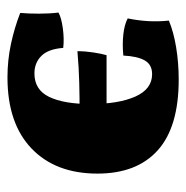

<svg xmlns="http://www.w3.org/2000/svg" viewBox="-12 -492 510 527"><g transform="rotate(90 243.5 -229.0)"><path d="M193 6Q146 6 101.5 -3.5Q57 -13 16 -29Q18 -52 18 -80.5Q18 -109 15 -134Q29 -142 58.5 -146Q88 -150 112 -147Q115 -106 134 -87Q153 -68 182 -68Q227 -68 246.5 -108.5Q266 -149 266 -222Q266 -299 245.5 -345Q225 -391 184 -391Q158 -391 146.5 -371Q135 -351 133 -312Q102 -309 75 -312Q48 -315 31 -324Q37 -353 38.5 -381Q40 -409 37 -437Q68 -450 110.5 -457Q153 -464 199 -464Q329 -464 393 -406.5Q457 -349 457 -241Q457 -126 388 -60Q319 6 193 6ZM121 -186Q121 -207 124.5 -230Q128 -253 132 -266H285V-192Q248 -192 207.5 -191Q167 -190 121 -186Z"/></g></svg>

Font: Vollkorn Black
Style: Regular
Weight: 900
Designer: Friedrich Althausen
Foundry: Friedrich Althausen
Version: Version 5.000